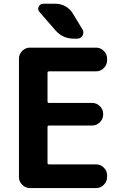

<svg xmlns="http://www.w3.org/2000/svg" viewBox="-20 -1004 643 1004"><path d="M236.3 -630.9Q228.5 -630.9 228.5 -623V-472.7Q228.5 -465.8 236.3 -465.8H461.9Q485.4 -465.8 502.4 -448.7Q519.5 -431.6 519.5 -408.2V-405.3Q519.5 -381.8 502.4 -364.7Q485.4 -347.7 461.9 -347.7H236.3Q228.5 -347.7 228.5 -339.8V-152.3Q228.5 -144.5 236.3 -144.5H482.4Q505.9 -144.5 522.9 -127.4Q540 -110.4 540 -86.9V-78.1Q540 -54.7 522.9 -37.6Q505.9 -20.5 482.4 -20.5H136.7Q113.3 -20.5 96.2 -37.6Q79.1 -54.7 79.1 -78.1V-697.3Q79.1 -720.7 96.2 -737.8Q113.3 -754.9 136.7 -754.9H482.4Q505.9 -754.9 522.9 -737.8Q540 -720.7 540 -697.3V-688.5Q540 -665 522.9 -647.9Q505.9 -630.9 482.4 -630.9ZM366.2 -801.8Q308.6 -801.8 270.5 -844.7L186.5 -941.4Q179.7 -949.2 179.7 -958Q179.7 -962.9 182.6 -968.8Q189.5 -984.4 206.1 -984.4H271.5Q297.9 -984.4 321.8 -971.2Q345.7 -958 359.4 -935.5L411.1 -850.6Q416 -842.8 416 -834Q416 -826.2 412.1 -818.4Q402.3 -801.8 383.8 -801.8Z"/></svg>

Font: Gen Jyuu Gothic Bold
Style: Bold
Weight: 700
Designer: [Source Han Sans]
Ryoko NISHIZUKA  (kana & ideographs); Paul D. Hunt (Latin, Greek & Cyrillic); Wenlong ZHANG  (bopomofo
Version: Version 1.002.20150607